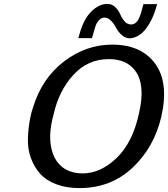

<svg xmlns="http://www.w3.org/2000/svg" viewBox="-20 -941 858 981"><path d="M136 -346Q140 -367 149 -393Q195 -542 307.5 -627.5Q420 -713 553 -713Q702 -713 773 -615.5Q844 -518 804 -344Q767 -187 656.5 -83.5Q546 20 386 20Q319 20 267.5 0.5Q216 -19 185.5 -53Q155 -87 138 -133Q121 -179 122.5 -233Q124 -287 136 -346ZM254 -357Q254 -356 251.5 -347.5Q249 -339 248 -334Q220 -215 259 -135Q303 -55 402 -55Q494 -55 576 -134Q658 -213 690 -361Q724 -506 672 -578Q628 -639 536 -639Q429 -639 355 -558.5Q281 -478 254 -357ZM380 -746Q382 -754 384 -759Q405 -840 445 -880.5Q485 -921 528 -921Q552 -921 569 -904.5Q586 -888 594 -868.5Q602 -849 616 -832.5Q630 -816 650 -816Q662 -816 672 -823.5Q682 -831 689 -845.5Q696 -860 699.5 -871.5Q703 -883 707.5 -900Q712 -917 713 -920H783Q763 -844 726.5 -795.5Q690 -747 640 -745Q618 -747 600 -764Q582 -781 572.5 -800Q563 -819 547.5 -835Q532 -851 514 -851Q492 -851 476 -825Q468 -812 459.5 -779.5Q451 -747 450 -746Z"/></svg>

Font: Coval
Style: Medium Italic
Weight: 500
Foundry: Context Ltd
Version: Version 001.000